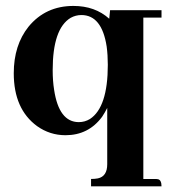

<svg xmlns="http://www.w3.org/2000/svg" viewBox="-20 -455 595 660"><path d="M27.3 -203.1Q27.3 -80.1 107.4 -21.5Q151.4 9.8 205.1 9.8Q284.2 9.8 331.1 -53.7Q340.8 -68.4 348.6 -84V109.4Q348.6 151.4 316.4 158.2Q305.7 160.2 293 160.2V185.5H535.2Q535.2 164.1 523.4 161.1Q518.6 160.2 511.7 160.2H472.7V-394.5H535.2V-419.9H358.4L355.5 -390.6Q306.6 -434.6 232.4 -434.6Q136.7 -434.6 78.1 -363.3Q27.3 -299.8 27.3 -203.1ZM350.6 -232.4Q350.6 -85.9 289.1 -45.9Q271.5 -35.2 251 -35.2Q182.6 -35.2 166 -146.5Q161.1 -176.8 161.1 -213.9Q161.1 -356.4 222.7 -393.6Q240.2 -403.3 259.8 -403.3Q330.1 -403.3 346.7 -294.9Q350.6 -265.6 350.6 -232.4Z"/></svg>

Font: Abhaya Libre ExtraBold
Style: Regular
Weight: 800
Designer: Pushpananda Ekanayake, Sol Matas, Pathum Egodawatta
Foundry: Mooniak
Version: Version 1.050 ; ttfautohint (v1.6)